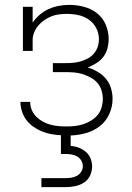

<svg xmlns="http://www.w3.org/2000/svg" viewBox="-20 -548 540 788"><path d="M150 220V183H250Q262 183 274 181Q286 179 296.5 173Q307 167 313.5 156.5Q320 146 320 134Q320 122 313.5 111Q307 100 296.5 94Q286 88 274 86Q262 84 250 84H230V7Q210 6 190.5 2.5Q171 -1 152.5 -8.5Q134 -16 117.5 -27.5Q101 -39 89 -54.5Q77 -70 70.5 -89.5Q64 -109 64 -128V-130H104V-129Q104 -112 110.5 -96.5Q117 -81 129 -69Q141 -57 155.5 -49Q170 -41 186.5 -36.5Q203 -32 219.5 -30.5Q236 -29 253 -29Q271 -29 288.5 -31Q306 -33 322.5 -38.5Q339 -44 354.5 -53.5Q370 -63 381 -76.5Q392 -90 397 -107.5Q402 -125 402 -142Q402 -160 396.5 -177.5Q391 -195 379.5 -208Q368 -221 352.5 -229.5Q337 -238 320 -243.5Q303 -249 285.5 -250.5Q268 -252 250 -252H197V-289H250Q266 -289 281.5 -290.5Q297 -292 312.5 -296.5Q328 -301 342 -309Q356 -317 366 -329Q376 -341 381 -356Q386 -371 386 -387Q386 -411 375 -432.5Q364 -454 344.5 -467.5Q325 -481 302 -486Q279 -491 255 -491Q239 -491 222.5 -489Q206 -487 191 -481Q176 -475 162 -465.5Q148 -456 137.5 -443.5Q127 -431 120.5 -415.5Q114 -400 114 -384V-339H74V-520H114V-455Q126 -473 143 -487.5Q160 -502 180 -511Q200 -520 221.5 -524Q243 -528 265 -528Q295 -528 325 -520Q355 -512 378.5 -493.5Q402 -475 414 -446.5Q426 -418 426 -388Q426 -369 421 -349.5Q416 -330 404 -314.5Q392 -299 375 -288.5Q358 -278 340 -271Q361 -265 380.5 -253.5Q400 -242 414.5 -225Q429 -208 435.5 -186Q442 -164 442 -142Q442 -110 428.5 -80Q415 -50 390 -30.5Q365 -11 333.5 -2Q302 7 270 8V51Q287 52 303 58Q319 64 332 75Q345 86 351.5 102Q358 118 358 135Q358 155 349.5 173Q341 191 324.5 201.5Q308 212 288.5 216Q269 220 250 220Z"/></svg>

Font: Iosevka Curly Slab Extralight
Style: Regular
Weight: 200
Monospace: yes
Designer: Belleve Invis
Foundry: Belleve Invis
Version: Version 22.1.2; ttfautohint (v1.8.4)